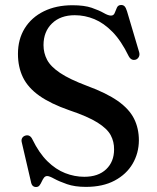

<svg xmlns="http://www.w3.org/2000/svg" viewBox="-20 -734 629 770"><path d="M324.5 15.5Q280 15.5 248.5 4.5Q217 -6.5 197.5 -17.2Q178 -28 169.5 -28Q161.5 -28 156.5 -21.5Q151.5 -15 147.5 -6Q143.5 3 138.5 9.5Q133.5 16 124.5 16Q116.5 16 111.2 11Q106 6 104 -5.5L67 -164.5Q65 -173.5 68.8 -180.2Q72.5 -187 81 -190Q90.5 -193 97.8 -189.2Q105 -185.5 110 -175Q136.5 -120.5 170 -87.5Q203.5 -54.5 241.2 -39.8Q279 -25 318 -25Q374 -25 405.8 -55.2Q437.5 -85.5 437.5 -134.5Q438 -165.5 424 -191.8Q410 -218 371 -242.5Q332 -267 257.5 -292Q183 -318 137.8 -350Q92.5 -382 72.2 -423.5Q52 -465 52 -518Q52 -576.5 79.2 -620.5Q106.5 -664.5 156 -688.8Q205.5 -713 270.5 -713Q318 -713 347.8 -702.8Q377.5 -692.5 395.8 -682Q414 -671.5 425 -671.5Q436 -671.5 440 -682Q444 -692.5 448.8 -703.2Q453.5 -714 466 -714Q474.5 -714 479.8 -708.5Q485 -703 489.5 -688.5L538 -525Q541 -515 537.2 -506.8Q533.5 -498.5 525 -495Q515.5 -492 508.2 -495.8Q501 -499.5 496 -509Q466 -570.5 431.2 -606Q396.5 -641.5 358.5 -657.2Q320.5 -673 280 -673Q222.5 -673 188.5 -640Q154.5 -607 154.5 -553Q154.5 -521.5 168.8 -494.2Q183 -467 221 -441.5Q259 -416 329.5 -389.5Q407 -361 452.5 -329Q498 -297 517.5 -258.2Q537 -219.5 537 -170.5Q536.5 -119.5 511.8 -77.2Q487 -35 439.8 -9.8Q392.5 15.5 324.5 15.5Z"/></svg>

Font: Fraunces 17pt
Style: Regular
Weight: 400
Version: Version 1.000;[b76b70a41]